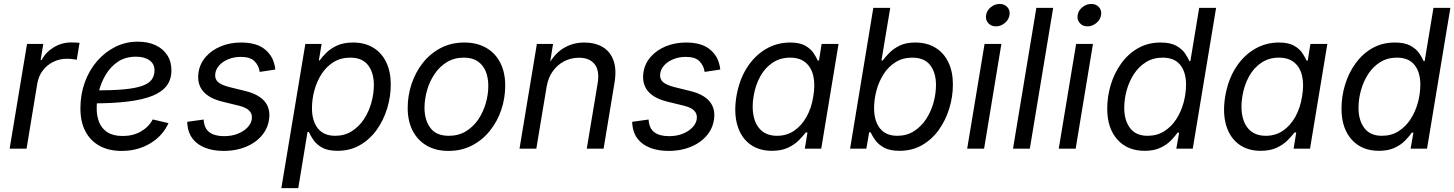

<svg xmlns="http://www.w3.org/2000/svg" viewBox="-20 -768 7514 992"><path d="M29.8 0 119.6 -541H203.6L189.9 -457.5H194.8Q216.3 -498.5 258.1 -523.7Q299.8 -548.8 348.6 -548.8Q358.9 -548.8 371.3 -548.1Q383.8 -547.4 391.1 -546.9L376.5 -459.5Q371.1 -460.4 356.4 -462.4Q341.8 -464.4 325.2 -464.4Q288.1 -464.4 255.6 -448.5Q223.1 -432.6 201.4 -404.3Q179.7 -376 172.9 -337.9L117.2 0Z M608.9 11.7Q542.5 11.7 494.9 -14.2Q447.3 -40 421.4 -89.1Q395.5 -138.2 395.5 -208.5Q395.5 -280.3 418.2 -342.8Q440.9 -405.3 481.7 -452.4Q522.5 -499.5 576.2 -526.1Q629.9 -552.7 691.4 -552.7Q744.1 -552.7 783.2 -534.7Q822.3 -516.6 844 -483.2Q865.7 -449.7 865.7 -404.3Q865.7 -358.4 841.8 -325.9Q817.9 -293.5 768.1 -273.2Q718.3 -252.9 640.9 -243.4Q563.5 -233.9 456.5 -233.9L468.3 -300.8Q557.6 -300.8 617.7 -306.2Q677.7 -311.5 712.9 -323.7Q748 -335.9 763.2 -356Q778.3 -376 778.3 -405.8Q778.3 -437.5 752.4 -456.3Q726.6 -475.1 682.6 -475.1Q628.4 -475.1 589.8 -449.5Q551.3 -423.8 526.9 -383.1Q502.4 -342.3 491 -296.1Q479.5 -250 479.5 -208Q479.5 -168.5 492.4 -136.2Q505.4 -104 534.9 -84.7Q564.5 -65.4 614.3 -65.4Q667 -65.4 707.8 -88.6Q748.5 -111.8 769 -150.9L850.6 -131.8Q820.8 -65.9 756.1 -27.1Q691.4 11.7 608.9 11.7Z M1136.7 11.7Q1082 11.7 1041.3 -3.9Q1000.5 -19.5 976.3 -49.8Q952.1 -80.1 948.2 -124Q947.8 -127.9 947.5 -131.3Q947.3 -134.8 947.8 -138.7L1032.2 -150.4Q1034.7 -105 1062 -84.7Q1089.4 -64.5 1137.7 -64.5Q1176.8 -64.5 1207.8 -76.7Q1238.8 -88.9 1258.3 -109.1Q1277.8 -129.4 1281.2 -153.8Q1284.2 -179.2 1268.3 -195.8Q1252.4 -212.4 1215.3 -221.7L1129.4 -242.7Q1059.6 -259.8 1028.6 -297.4Q997.6 -335 1005.4 -392.1Q1012.2 -439 1043 -474.1Q1073.7 -509.3 1121.3 -528.8Q1168.9 -548.3 1225.1 -548.3Q1303.2 -548.3 1345.7 -515.4Q1388.2 -482.4 1398.9 -430.2Q1400.4 -424.8 1401.1 -419.7Q1401.9 -414.6 1402.3 -408.7L1321.8 -396.5Q1317.4 -428.7 1295.4 -451.4Q1273.4 -474.1 1223.6 -474.1Q1189.9 -474.1 1161.1 -462.6Q1132.3 -451.2 1114 -431.6Q1095.7 -412.1 1092.3 -387.7Q1088.4 -360.4 1106.4 -344.2Q1124.5 -328.1 1168 -317.4L1247.1 -297.9Q1316.9 -280.8 1347.7 -243.7Q1378.4 -206.5 1370.1 -150.4Q1365.2 -114.7 1345.7 -85Q1326.2 -55.2 1294.9 -33.4Q1263.7 -11.7 1223.1 0Q1182.6 11.7 1136.7 11.7Z M1433.6 204.1 1557.6 -541H1641.6L1627.4 -455.6H1631.3Q1644.5 -474.1 1666.5 -495.8Q1688.5 -517.6 1722.2 -533Q1755.9 -548.3 1804.2 -548.3Q1864.3 -548.3 1908 -522Q1951.7 -495.6 1975.3 -447Q1999 -398.4 1999 -331.5Q1999 -268.6 1980.2 -207.3Q1961.4 -146 1926 -96.7Q1890.6 -47.4 1839.6 -18.1Q1788.6 11.2 1723.6 11.2Q1673.3 11.2 1643.8 -5.6Q1614.3 -22.5 1598.9 -45.4Q1583.5 -68.4 1576.2 -85.9H1568.8L1521 204.1ZM1711.9 -66.4Q1760.3 -66.4 1797.6 -90.1Q1835 -113.8 1860.4 -152.3Q1885.7 -190.9 1898.7 -237.3Q1911.6 -283.7 1911.6 -329.1Q1911.6 -392.6 1881.6 -431.4Q1851.6 -470.2 1789.6 -470.2Q1740.7 -470.2 1703.6 -447.3Q1666.5 -424.3 1641.8 -386.2Q1617.2 -348.1 1604.5 -301.8Q1591.8 -255.4 1591.8 -208.5Q1591.8 -143.6 1622.1 -105Q1652.3 -66.4 1711.9 -66.4Z M2296.9 11.7Q2231.4 11.7 2184.3 -15.9Q2137.2 -43.5 2111.8 -93.3Q2086.4 -143.1 2086.4 -210Q2086.4 -274.4 2106.7 -335Q2127 -395.5 2165 -443.6Q2203.1 -491.7 2257.1 -520Q2311 -548.3 2378.9 -548.3Q2444.3 -548.3 2491.9 -521Q2539.6 -493.7 2564.9 -443.6Q2590.3 -393.6 2590.3 -326.2Q2590.3 -260.7 2569.8 -200.2Q2549.3 -139.6 2510.7 -91.8Q2472.2 -43.9 2418.2 -16.1Q2364.3 11.7 2296.9 11.7ZM2298.8 -66.4Q2349.1 -66.4 2387.2 -89.6Q2425.3 -112.8 2450.9 -150.6Q2476.6 -188.5 2489.7 -234.1Q2502.9 -279.8 2502.9 -324.7Q2502.9 -366.7 2489.5 -399.4Q2476.1 -432.1 2448.2 -451.2Q2420.4 -470.2 2376.5 -470.2Q2327.1 -470.2 2289.3 -447.3Q2251.5 -424.3 2225.6 -386Q2199.7 -347.7 2186.5 -301.8Q2173.3 -255.9 2173.3 -210.4Q2173.3 -148.4 2203.4 -107.4Q2233.4 -66.4 2298.8 -66.4Z M2804.2 -319.8 2751 0H2664.1L2753.9 -541H2837.4L2816.4 -409.7L2801.8 -412.6Q2838.4 -485.8 2888.2 -517.1Q2938 -548.3 2998.5 -548.3Q3054.7 -548.3 3094 -524.9Q3133.3 -501.5 3149.9 -455.1Q3166.5 -408.7 3154.8 -339.4L3098.6 0H3011.7L3067.9 -337.9Q3078.6 -402.3 3052.5 -436Q3026.4 -469.7 2971.2 -469.7Q2931.2 -469.7 2896.2 -452.1Q2861.3 -434.6 2836.9 -401.1Q2812.5 -367.7 2804.2 -319.8Z M3435.5 11.7Q3380.9 11.7 3340.1 -3.9Q3299.3 -19.5 3275.1 -49.8Q3251 -80.1 3247.1 -124Q3246.6 -127.9 3246.3 -131.3Q3246.1 -134.8 3246.6 -138.7L3331.1 -150.4Q3333.5 -105 3360.8 -84.7Q3388.2 -64.5 3436.5 -64.5Q3475.6 -64.5 3506.6 -76.7Q3537.6 -88.9 3557.1 -109.1Q3576.7 -129.4 3580.1 -153.8Q3583 -179.2 3567.1 -195.8Q3551.3 -212.4 3514.2 -221.7L3428.2 -242.7Q3358.4 -259.8 3327.4 -297.4Q3296.4 -335 3304.2 -392.1Q3311 -439 3341.8 -474.1Q3372.6 -509.3 3420.2 -528.8Q3467.8 -548.3 3523.9 -548.3Q3602.1 -548.3 3644.5 -515.4Q3687 -482.4 3697.8 -430.2Q3699.2 -424.8 3700 -419.7Q3700.7 -414.6 3701.2 -408.7L3620.6 -396.5Q3616.2 -428.7 3594.2 -451.4Q3572.3 -474.1 3522.5 -474.1Q3488.8 -474.1 3460 -462.6Q3431.2 -451.2 3412.8 -431.6Q3394.5 -412.1 3391.1 -387.7Q3387.2 -360.4 3405.3 -344.2Q3423.3 -328.1 3466.8 -317.4L3545.9 -297.9Q3615.7 -280.8 3646.5 -243.7Q3677.2 -206.5 3668.9 -150.4Q3664.1 -114.7 3644.5 -85Q3625 -55.2 3593.8 -33.4Q3562.5 -11.7 3522 0Q3481.4 11.7 3435.5 11.7Z M3968.3 11.2Q3900.4 11.2 3854.2 -23.4Q3808.1 -58.1 3789.6 -121.3Q3771 -184.6 3784.7 -269.5Q3799.3 -355.5 3838.9 -417.7Q3878.4 -480 3936.3 -514.2Q3994.1 -548.3 4062 -548.3Q4111.3 -548.3 4139.9 -532.2Q4168.5 -516.1 4182.9 -494.4Q4197.3 -472.7 4205.1 -455.1H4211.4L4225.1 -541H4312.5L4223.1 0H4138.2L4151.9 -83.5H4143.1Q4128.9 -64.9 4106.7 -42.7Q4084.5 -20.5 4050.8 -4.6Q4017.1 11.2 3968.3 11.2ZM3995.1 -66.4Q4044.4 -66.4 4083 -92.5Q4121.6 -118.7 4147.2 -164.6Q4172.9 -210.4 4182.1 -270.5Q4192.4 -330.6 4182.1 -375.5Q4171.9 -420.4 4141.6 -445.3Q4111.3 -470.2 4062 -470.2Q4011.2 -470.2 3971.9 -444.1Q3932.6 -418 3907.7 -372.8Q3882.8 -327.6 3873.5 -270.5Q3863.8 -212.4 3874 -166Q3884.3 -119.6 3914.6 -93Q3944.8 -66.4 3995.1 -66.4Z M4627.9 11.2Q4578.1 11.2 4548.3 -4.9Q4518.6 -21 4502.7 -43.2Q4486.8 -65.4 4478 -84.5H4470.7L4456.1 0H4372.1L4492.2 -727.5H4579.6L4534.2 -455.6H4540.5Q4554.2 -473.6 4575.2 -495.1Q4596.2 -516.6 4628.4 -532.5Q4660.6 -548.3 4708.5 -548.3Q4768.6 -548.3 4812.3 -522Q4856 -495.6 4879.6 -447Q4903.3 -398.4 4903.3 -331.5Q4903.3 -268.6 4884.5 -207.3Q4865.7 -146 4830.3 -96.7Q4794.9 -47.4 4743.9 -18.1Q4692.9 11.2 4627.9 11.2ZM4616.2 -66.4Q4664.6 -66.4 4701.9 -90.1Q4739.3 -113.8 4764.6 -152.3Q4790 -190.9 4803 -237.3Q4815.9 -283.7 4815.9 -329.1Q4815.9 -392.6 4785.9 -431.4Q4755.9 -470.2 4693.8 -470.2Q4645 -470.2 4607.9 -447.3Q4570.8 -424.3 4546.1 -386.2Q4521.5 -348.1 4508.8 -301.8Q4496.1 -255.4 4496.1 -208.5Q4496.1 -143.6 4526.4 -105Q4556.6 -66.4 4616.2 -66.4Z M4977.1 0 5066.9 -541H5153.8L5064.5 0ZM5125.5 -631.8Q5100.6 -631.8 5085.7 -648.9Q5070.8 -666 5074.7 -689.9Q5078.6 -714.4 5099.4 -731Q5120.1 -747.6 5145 -747.6Q5169.9 -747.6 5184.8 -731Q5199.7 -714.4 5195.8 -689.9Q5191.9 -666 5171.1 -648.9Q5150.4 -631.8 5125.5 -631.8Z M5421.4 -727.5 5300.8 0H5213.9L5334.5 -727.5Z M5450.2 0 5540 -541H5627L5537.6 0ZM5598.6 -631.8Q5573.7 -631.8 5558.8 -648.9Q5543.9 -666 5547.9 -689.9Q5551.8 -714.4 5572.5 -731Q5593.3 -747.6 5618.2 -747.6Q5643.1 -747.6 5658 -731Q5672.9 -714.4 5668.9 -689.9Q5665 -666 5644.3 -648.9Q5623.5 -631.8 5598.6 -631.8Z M5894 11.2Q5804.7 11.2 5752.7 -47.4Q5700.7 -106 5700.7 -206.1Q5700.7 -270 5719.2 -330.8Q5737.8 -391.6 5773.4 -440.9Q5809.1 -490.2 5860.4 -519.3Q5911.6 -548.3 5976.6 -548.3Q6027.3 -548.3 6057.1 -531.7Q6086.9 -515.1 6102.3 -492.7Q6117.7 -470.2 6125 -452.6H6130.4L6175.8 -727.5H6263.2L6142.6 0H6057.6L6072.3 -83H6064.5Q6050.8 -64 6029.3 -41.7Q6007.8 -19.5 5974.6 -4.2Q5941.4 11.2 5894 11.2ZM5909.2 -66.4Q5958 -66.4 5995.1 -89.8Q6032.2 -113.3 6057.4 -152.1Q6082.5 -190.9 6095.2 -237.8Q6107.9 -284.7 6107.9 -331.1Q6107.9 -395 6077.9 -432.6Q6047.9 -470.2 5986.8 -470.2Q5938.5 -470.2 5901.4 -447.3Q5864.3 -424.3 5839.4 -386.5Q5814.5 -348.6 5801.5 -302.7Q5788.6 -256.8 5788.6 -210.4Q5788.6 -146.5 5818.6 -106.4Q5848.6 -66.4 5909.2 -66.4Z M6493.7 11.2Q6425.8 11.2 6379.6 -23.4Q6333.5 -58.1 6314.9 -121.3Q6296.4 -184.6 6310.1 -269.5Q6324.7 -355.5 6364.3 -417.7Q6403.8 -480 6461.7 -514.2Q6519.5 -548.3 6587.4 -548.3Q6636.7 -548.3 6665.3 -532.2Q6693.8 -516.1 6708.3 -494.4Q6722.7 -472.7 6730.5 -455.1H6736.8L6750.5 -541H6837.9L6748.5 0H6663.6L6677.2 -83.5H6668.5Q6654.3 -64.9 6632.1 -42.7Q6609.9 -20.5 6576.2 -4.6Q6542.5 11.2 6493.7 11.2ZM6520.5 -66.4Q6569.8 -66.4 6608.4 -92.5Q6647 -118.7 6672.6 -164.6Q6698.2 -210.4 6707.5 -270.5Q6717.8 -330.6 6707.5 -375.5Q6697.3 -420.4 6667 -445.3Q6636.7 -470.2 6587.4 -470.2Q6536.6 -470.2 6497.3 -444.1Q6458 -418 6433.1 -372.8Q6408.2 -327.6 6398.9 -270.5Q6389.2 -212.4 6399.4 -166Q6409.7 -119.6 6439.9 -93Q6470.2 -66.4 6520.5 -66.4Z M7104.5 11.2Q7015.1 11.2 6963.1 -47.4Q6911.1 -106 6911.1 -206.1Q6911.1 -270 6929.7 -330.8Q6948.2 -391.6 6983.9 -440.9Q7019.5 -490.2 7070.8 -519.3Q7122.1 -548.3 7187 -548.3Q7237.8 -548.3 7267.6 -531.7Q7297.4 -515.1 7312.7 -492.7Q7328.1 -470.2 7335.4 -452.6H7340.8L7386.2 -727.5H7473.6L7353 0H7268.1L7282.7 -83H7274.9Q7261.2 -64 7239.7 -41.7Q7218.3 -19.5 7185.1 -4.2Q7151.9 11.2 7104.5 11.2ZM7119.6 -66.4Q7168.5 -66.4 7205.6 -89.8Q7242.7 -113.3 7267.8 -152.1Q7293 -190.9 7305.7 -237.8Q7318.4 -284.7 7318.4 -331.1Q7318.4 -395 7288.3 -432.6Q7258.3 -470.2 7197.3 -470.2Q7148.9 -470.2 7111.8 -447.3Q7074.7 -424.3 7049.8 -386.5Q7024.9 -348.6 7012 -302.7Q6999 -256.8 6999 -210.4Q6999 -146.5 7029.1 -106.4Q7059.1 -66.4 7119.6 -66.4Z"/></svg>

Font: Inter 17pt
Style: Italic
Weight: 400
Italic angle: -9.3988°
Version: Version 4.001;git-66647c0bb